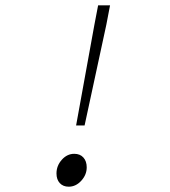

<svg xmlns="http://www.w3.org/2000/svg" viewBox="-20 -692 640 724"><path d="M267 -219 336 -599 350 -672H395L381 -599L299 -219ZM239 12Q218 12 205.5 -1.5Q193 -15 193 -38Q193 -67 213 -89.5Q233 -112 260 -112Q282 -112 294.5 -98Q307 -84 307 -61Q307 -33 286.5 -10.5Q266 12 239 12Z"/></svg>

Font: TypoPRO Source Code Pro
Style: Italic
Weight: 300
Italic angle: -11°
Monospace: yes
Designer: Paul D. Hunt, Teo Tuominen
Foundry: Adobe Systems Incorporated
Version: Version 1.030;PS 1.0;hotconv 1.0.84;makeotf.lib2.5.63406